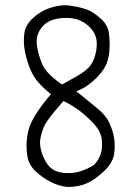

<svg xmlns="http://www.w3.org/2000/svg" viewBox="-20 -726 540 742"><path d="M242.2 -57.1Q206.5 -57.1 184.6 -70.8Q160.2 -86.9 145.5 -124.5Q134.8 -151.4 134.8 -174.3Q134.8 -183.1 136.2 -190.9Q141.6 -217.8 151.9 -240.7Q162.6 -264.2 218.8 -328.1L225.1 -335.4L234.4 -331.1Q258.8 -318.8 283.7 -300.8Q308.6 -282.7 336.4 -254.4Q366.7 -224.1 372.6 -191.9Q374.5 -178.7 374.5 -164.1Q374.5 -149.4 370.1 -133.8Q362.3 -106.9 342.3 -87.9L340.8 -86.9Q293.9 -59.1 252 -57.1Q247.1 -57.1 242.2 -57.1ZM421.4 -133.8Q423.3 -150.4 423.3 -158.2Q423.3 -166 422.9 -168Q422.9 -183.1 420.4 -195.8Q416 -221.7 402.8 -250.5Q390.6 -277.8 361.3 -302.7Q329.6 -329.6 274.9 -373L294.4 -381.8Q323.2 -395.5 353 -425.3Q377.4 -449.7 388.7 -473.1Q403.8 -504.4 403.8 -553.2Q403.8 -574.7 400.9 -597.2Q397 -629.9 368.2 -655.3Q337.9 -681.6 314.9 -689.5Q290.5 -698.2 254.4 -703.6Q243.7 -705.6 231.9 -705.6Q207 -705.6 179.7 -697.3Q139.6 -685.5 107.4 -656.2Q77.1 -628.4 73.7 -594.7Q72.3 -582.5 72.3 -570.8Q72.3 -546.4 77.1 -523.4Q93.3 -448.2 126 -410.2Q144 -389.2 166.5 -370.6L176.8 -361.8L168.5 -352.1Q135.7 -313.5 111.8 -273.4Q88.9 -234.9 84.5 -192.9Q82.5 -176.3 82.5 -163.1Q82.5 -137.2 86.9 -116.7Q94.2 -85 119.1 -62.5Q146 -38.1 176.3 -22.7Q206.5 -7.3 240.7 -3.4Q281.7 -3.4 314.5 -17.1Q347.2 -30.8 383.3 -65.9Q418 -99.6 421.4 -133.8ZM254.4 -418.9V-419.4ZM121.6 -564.5Q121.6 -594.7 140.6 -619.1Q163.6 -648.9 208 -654.8Q222.2 -656.7 235.8 -656.7Q260.3 -656.7 279.8 -650.4Q311.5 -640.1 335 -611.8Q354 -588.9 354 -555.2Q354 -545.4 352.5 -534.7Q345.2 -487.8 321.3 -463.4Q299.8 -442.4 254.4 -418.9L219.7 -399.4L212.9 -404.3Q157.2 -443.4 142.1 -480.5Q127.9 -515.1 122.6 -549.8Q121.6 -557.6 121.6 -564.5Z"/></svg>

Font: NaikaiFont
Style: ExtraLight
Weight: 200
Version: Version 1.89